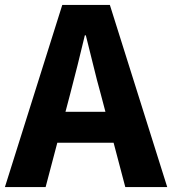

<svg xmlns="http://www.w3.org/2000/svg" viewBox="-26 -763 702 783"><path d="M-6 0 228 -743H422L656 0H485L385 -379Q369 -436 354 -498.5Q339 -561 324 -619H320Q306 -560 290.5 -498Q275 -436 260 -379L160 0ZM146 -181V-307H502V-181Z"/></svg>

Font: Noto Sans TC Thin ExtraBold
Style: Regular
Weight: 800
Version: Version 2.004-H2;hotconv 1.0.118;makeotfexe 2.5.65603